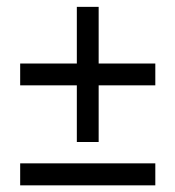

<svg xmlns="http://www.w3.org/2000/svg" viewBox="-20 -601 521 571"><path d="M273.4 -412.1H441.9V-347.2H273.4V-178.7H208.5V-347.2H40V-412.1H208.5V-580.6H273.4ZM40 -49.8V-115.2H441.9V-49.8Z"/></svg>

Font: Cinzel Black
Style: Regular
Weight: 900
Designer: Natanael Gama
Version: Version 1.001;PS 001.001;hotconv 1.0.56;makeotf.lib2.0.21325